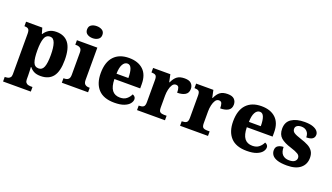

<svg xmlns="http://www.w3.org/2000/svg" viewBox="-83 -1415 3940 2281"><g transform="rotate(20 1887.5 -274.5)"><path d="M11 225V167H24Q36 167 51.5 163Q67 159 79 145.5Q91 132 91 105V-407Q91 -454 74.5 -466.5Q58 -479 32 -479H25V-536H230L251 -463H255Q277 -499 314 -522.5Q351 -546 408 -546Q508 -546 560.5 -478.5Q613 -411 613 -265Q613 -120 561 -54Q509 12 406 12Q355 12 322.5 -4.5Q290 -21 268 -50H263Q264 -24 265.5 4Q267 32 267 60V103Q267 131 278.5 145Q290 159 306 163Q322 167 333 167H362V225ZM354 -65Q399 -65 418 -113.5Q437 -162 437 -263Q437 -360 418 -413.5Q399 -467 357 -467Q304 -467 285.5 -413.5Q267 -360 267 -265Q267 -162 285 -113.5Q303 -65 354 -65Z M834 -622Q793 -622 765 -641Q737 -660 737 -698Q737 -738 765 -756Q793 -774 834 -774Q873 -774 902 -756Q931 -738 931 -698Q931 -660 902 -641Q873 -622 834 -622ZM672 0V-57H684Q714 -57 732.5 -72.5Q751 -88 751 -130V-412Q751 -450 731.5 -464.5Q712 -479 684 -479H668V-536H926V-128Q926 -87 945 -72Q964 -57 993 -57H1004V0Z M1337 10Q1201 10 1134 -62.5Q1067 -135 1067 -266Q1067 -406 1134.5 -478Q1202 -550 1325 -550Q1439 -550 1504.5 -489Q1570 -428 1570 -309V-255H1244Q1246 -159 1280 -114.5Q1314 -70 1380 -70Q1431 -70 1462.5 -95.5Q1494 -121 1511 -158Q1527 -153 1538.5 -140.5Q1550 -128 1550 -110Q1550 -82 1528.5 -54.5Q1507 -27 1460 -8.5Q1413 10 1337 10ZM1396 -323Q1396 -398 1380 -439.5Q1364 -481 1329 -481Q1292 -481 1269.5 -440.5Q1247 -400 1246 -323Z M1623 0V-57H1628Q1662 -57 1681.5 -69.5Q1701 -82 1701 -129V-411Q1701 -455 1684 -467Q1667 -479 1634 -479H1631V-536H1849L1869 -442H1874Q1899 -498 1933.5 -523Q1968 -548 2028 -548Q2086 -548 2112 -521.5Q2138 -495 2138 -454Q2138 -403 2100.5 -380Q2063 -357 2000 -357Q2000 -398 1991.5 -420Q1983 -442 1955 -442Q1928 -442 1911 -416.5Q1894 -391 1885.5 -352.5Q1877 -314 1877 -276V-124Q1877 -80 1895 -68.5Q1913 -57 1942 -57H1976V0Z M2167 0V-57H2172Q2206 -57 2225.5 -69.5Q2245 -82 2245 -129V-411Q2245 -455 2228 -467Q2211 -479 2178 -479H2175V-536H2393L2413 -442H2418Q2443 -498 2477.5 -523Q2512 -548 2572 -548Q2630 -548 2656 -521.5Q2682 -495 2682 -454Q2682 -403 2644.5 -380Q2607 -357 2544 -357Q2544 -398 2535.5 -420Q2527 -442 2499 -442Q2472 -442 2455 -416.5Q2438 -391 2429.5 -352.5Q2421 -314 2421 -276V-124Q2421 -80 2439 -68.5Q2457 -57 2486 -57H2520V0Z M3011 10Q2875 10 2808 -62.5Q2741 -135 2741 -266Q2741 -406 2808.5 -478Q2876 -550 2999 -550Q3113 -550 3178.5 -489Q3244 -428 3244 -309V-255H2918Q2920 -159 2954 -114.5Q2988 -70 3054 -70Q3105 -70 3136.5 -95.5Q3168 -121 3185 -158Q3201 -153 3212.5 -140.5Q3224 -128 3224 -110Q3224 -82 3202.5 -54.5Q3181 -27 3134 -8.5Q3087 10 3011 10ZM3070 -323Q3070 -398 3054 -439.5Q3038 -481 3003 -481Q2966 -481 2943.5 -440.5Q2921 -400 2920 -323Z M3520 10Q3442 10 3396.5 -5.5Q3351 -21 3331.5 -47.5Q3312 -74 3312 -107Q3312 -149 3341 -166.5Q3370 -184 3409 -184Q3409 -118 3439.5 -87.5Q3470 -57 3523 -57Q3572 -57 3593.5 -75.5Q3615 -94 3615 -119Q3615 -149 3586.5 -167Q3558 -185 3494 -205Q3405 -232 3361.5 -270.5Q3318 -309 3318 -383Q3318 -468 3380 -508.5Q3442 -549 3544 -549Q3609 -549 3648.5 -535Q3688 -521 3706.5 -499Q3725 -477 3725 -453Q3725 -419 3700.5 -401Q3676 -383 3623 -383Q3623 -432 3596 -458Q3569 -484 3528 -484Q3493 -484 3472.5 -470Q3452 -456 3452 -430Q3452 -400 3477.5 -382.5Q3503 -365 3572 -343Q3626 -326 3665.5 -305Q3705 -284 3726.5 -251.5Q3748 -219 3748 -169Q3748 -87 3689.5 -38.5Q3631 10 3520 10Z"/></g></svg>

Font: Noto Serif Sinhala ExtraBold
Style: Regular
Weight: 800
Designer: Jelle Bosma - Monotype Design Team
Foundry: Monotype Imaging Inc.
Version: Version 2.007; ttfautohint (v1.8.4.7-5d5b)